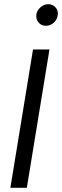

<svg xmlns="http://www.w3.org/2000/svg" viewBox="-20 -896 296 916"><path d="M108 0H29.5L137.5 -660H216ZM199 -773Q176.5 -773 164 -789Q153 -802 153 -818.5L153.5 -827Q156.5 -847 173.5 -861.5Q190.5 -876 210.5 -876Q232 -876 245.5 -860Q256 -848 256 -831L255 -821.5Q252 -801.5 236 -787.2Q220 -773 199 -773Z"/></svg>

Font: Lucymar Sans
Style: Italic
Weight: 400
Italic angle: -10°
Foundry: The League of Moveable Type (original font) / Main changes by Cristiano Sobral with portions from Mirco Monsees
Version: Version 2.00;August 30, 2020;FontCreator 13.0.0.2681 64-bit